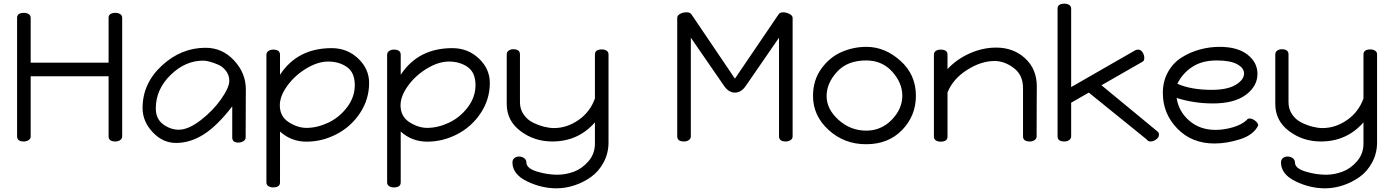

<svg xmlns="http://www.w3.org/2000/svg" viewBox="-20 -770 7575 1045"><path d="M73 -28V-673Q73 -700 111 -700Q126 -700 136.5 -693Q147 -686 147 -673V-429H571V-673Q571 -700 609 -700Q624 -700 634.5 -693Q645 -686 645 -673V-28Q645 -15 634 -7.5Q623 0 608 0Q571 0 571 -28V-355H147V-28Q147 -15 136 -7.5Q125 0 110 0Q73 0 73 -28Z M756 -182Q756 -316 861 -413Q966 -510 1099 -510Q1190 -510 1254 -441Q1318 -372 1318 -284L1317 -22Q1317 -9 1304.5 -1.5Q1292 6 1277 6Q1244 6 1244 -22V-191Q1163 -86 1089.5 -39Q1016 8 938 8Q866 8 811 -50.5Q756 -109 756 -182ZM828 -180Q828 -123 868 -93.5Q908 -64 953 -64Q1005 -64 1072 -115.5Q1139 -167 1183.5 -230.5Q1228 -294 1228 -330Q1228 -360 1210.5 -383.5Q1193 -407 1167.5 -418Q1142 -429 1121 -434.5Q1100 -440 1086 -440Q988 -440 908 -361.5Q828 -283 828 -180Z M1430 223V-472Q1430 -485 1441 -492.5Q1452 -500 1467 -500Q1504 -500 1504 -472V-363Q1599 -508 1785 -508Q1870 -508 1929.5 -451.5Q1989 -395 1989 -319Q1989 -230 1940 -155.5Q1891 -81 1812.5 -40Q1734 1 1648 1Q1565 1 1504 -54V223Q1504 250 1466 250Q1451 250 1440.5 243Q1430 236 1430 223ZM1503 -197Q1503 -136 1551.5 -105Q1600 -74 1648 -74Q1706 -74 1766 -102Q1826 -130 1868.5 -185.5Q1911 -241 1911 -307Q1911 -375 1868.5 -405Q1826 -435 1766 -435Q1710 -435 1647.5 -397.5Q1585 -360 1544 -303.5Q1503 -247 1503 -197Z M2087 223V-472Q2087 -485 2098 -492.5Q2109 -500 2124 -500Q2161 -500 2161 -472V-363Q2256 -508 2442 -508Q2527 -508 2586.5 -451.5Q2646 -395 2646 -319Q2646 -230 2597 -155.5Q2548 -81 2469.5 -40Q2391 1 2305 1Q2222 1 2161 -54V223Q2161 250 2123 250Q2108 250 2097.5 243Q2087 236 2087 223ZM2160 -197Q2160 -136 2208.5 -105Q2257 -74 2305 -74Q2363 -74 2423 -102Q2483 -130 2525.5 -185.5Q2568 -241 2568 -307Q2568 -375 2525.5 -405Q2483 -435 2423 -435Q2367 -435 2304.5 -397.5Q2242 -360 2201 -303.5Q2160 -247 2160 -197Z M2738 -204V-474Q2738 -487 2748.5 -494.5Q2759 -502 2773 -502Q2810 -502 2810 -474V-213Q2810 -176 2830 -147Q2850 -118 2880.5 -103Q2911 -88 2940.5 -80.5Q2970 -73 2995 -73Q3066 -73 3129 -117Q3192 -161 3218 -234V-474Q3218 -501 3256 -501Q3271 -501 3281.5 -494Q3292 -487 3292 -474V5Q3292 64 3265.5 113.5Q3239 163 3197 193Q3155 223 3106 239Q3057 255 3009 255Q2927 255 2848.5 217Q2770 179 2769 115Q2769 99 2779.5 90.5Q2790 82 2805 82Q2821 82 2833 91Q2845 100 2845 114Q2845 146 2902 163.5Q2959 181 3014 181Q3059 181 3103.5 164.5Q3148 148 3183 107.5Q3218 67 3218 12V-104Q3127 0 2986 0Q2888 0 2813 -56.5Q2738 -113 2738 -204Z M3666 -28V-673Q3666 -686 3681.5 -694.5Q3697 -703 3716 -703Q3737 -703 3744 -691L3980 -342L4217 -691Q4224 -703 4242 -703Q4260 -703 4277 -694Q4294 -685 4294 -673V-28Q4294 -15 4283 -7.5Q4272 0 4257 0Q4220 0 4220 -28V-565L4038 -301Q4014 -266 3979 -266Q3947 -266 3922 -301L3740 -565V-28Q3740 -15 3729 -7.5Q3718 0 3703 0Q3666 0 3666 -28Z M4405 -248Q4405 -334 4450.5 -396.5Q4496 -459 4560.5 -487Q4625 -515 4696 -515Q4796 -515 4880.5 -439.5Q4965 -364 4965 -249Q4965 -140 4890 -62.5Q4815 15 4694 15Q4575 15 4490 -62.5Q4405 -140 4405 -248ZM4479 -247Q4479 -176 4544 -117.5Q4609 -59 4695 -59Q4776 -59 4833.5 -118Q4891 -177 4891 -249Q4891 -319 4836 -380Q4781 -441 4694 -441Q4592 -441 4535.5 -379Q4479 -317 4479 -247Z M5063 -26V-473Q5063 -486 5073.5 -493Q5084 -500 5099 -500Q5137 -500 5137 -473V-394Q5187 -448 5258 -479.5Q5329 -511 5402 -511Q5496 -511 5559.5 -452.5Q5623 -394 5623 -300Q5623 -291 5622.5 -208.5Q5622 -126 5622 -28Q5622 -15 5611 -7.5Q5600 0 5585 0Q5548 0 5548 -28V-291Q5548 -362 5497.5 -400Q5447 -438 5393 -438Q5320 -438 5243.5 -389.5Q5167 -341 5137 -267V-26Q5137 1 5099 1Q5084 1 5073.5 -6Q5063 -13 5063 -26Z M5736 -28V-723Q5736 -750 5774 -750Q5789 -750 5799.5 -743Q5810 -736 5810 -723V-296L6153 -493Q6164 -500 6174 -500Q6189 -500 6198.5 -485.5Q6208 -471 6208 -455Q6208 -440 6200 -435L5975 -306L6284 -51Q6288 -44 6288 -37Q6288 -20 6268 -8Q6255 0 6242 0Q6228 0 6220 -12L5906 -266L5810 -211V-28Q5810 -15 5799 -7.5Q5788 0 5773 0Q5736 0 5736 -28Z M6309 -264Q6309 -328 6337 -378Q6365 -428 6411 -457Q6457 -486 6510 -500.5Q6563 -515 6618 -515Q6716 -515 6770 -472.5Q6824 -430 6824 -368Q6824 -301 6761 -254Q6698 -207 6582 -207Q6478 -207 6384 -237Q6395 -163 6453 -113Q6511 -63 6596 -63Q6641 -63 6689.5 -77Q6738 -91 6766 -117Q6770 -125 6782 -125Q6796 -125 6812 -112.5Q6828 -100 6828 -87Q6803 -36 6730.5 -12.5Q6658 11 6590 11Q6467 11 6388 -70Q6309 -151 6309 -264ZM6388 -314Q6463 -281 6574 -281Q6661 -281 6706 -308.5Q6751 -336 6751 -370Q6751 -400 6713.5 -420.5Q6676 -441 6602 -441Q6522 -441 6468.5 -405.5Q6415 -370 6388 -314Z M6921 -204V-474Q6921 -487 6931.5 -494.5Q6942 -502 6956 -502Q6993 -502 6993 -474V-213Q6993 -176 7013 -147Q7033 -118 7063.5 -103Q7094 -88 7123.5 -80.5Q7153 -73 7178 -73Q7249 -73 7312 -117Q7375 -161 7401 -234V-474Q7401 -501 7439 -501Q7454 -501 7464.5 -494Q7475 -487 7475 -474V5Q7475 64 7448.5 113.5Q7422 163 7380 193Q7338 223 7289 239Q7240 255 7192 255Q7110 255 7031.5 217Q6953 179 6952 115Q6952 99 6962.5 90.5Q6973 82 6988 82Q7004 82 7016 91Q7028 100 7028 114Q7028 146 7085 163.5Q7142 181 7197 181Q7242 181 7286.5 164.5Q7331 148 7366 107.5Q7401 67 7401 12V-104Q7310 0 7169 0Q7071 0 6996 -56.5Q6921 -113 6921 -204Z"/></svg>

Font: Happy Monkey
Style: Regular
Weight: 400
Version: Version 1.001